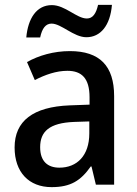

<svg xmlns="http://www.w3.org/2000/svg" viewBox="-20 -759 561 789"><path d="M88 -605H145C153 -643 168 -662 192 -662C232 -662 283 -606 335 -606C393 -606 433 -654 440 -739H383C375 -703 361 -683 337 -683C295 -683 248 -738 193 -738C130 -738 95 -683 88 -605ZM267 -549C201 -549 139 -531 91 -504L123 -430C166 -452 211 -468 257 -468C316 -468 348 -437 348 -359V-329L266 -326C116 -320 40 -262 40 -153C40 -51 99 10 192 10C271 10 312 -17 353 -75H356L374 0H449V-364C449 -488 390 -549 267 -549ZM285 -258 347 -260V-211C347 -119 296 -70 224 -70C176 -70 145 -96 145 -154C145 -218 182 -254 285 -258Z"/></svg>

Font: Noto Sans Arabic UI SmCn Md
Style: Regular
Weight: 500
Width: 4
Designer: Monotype Design Team, Nadine Chahine and Nizar Qandah
Foundry: Monotype Imaging Inc.
Version: Version 2.010